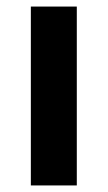

<svg xmlns="http://www.w3.org/2000/svg" viewBox="-20 -565 329 585"><path d="M74 0H214V-545H74Z"/></svg>

Font: Kathrein 75 Bold
Style: Regular
Weight: 700
Designer: Lazydogs Typefoundry, based on Open Sans by Ascender Corporation
Foundry: Lazydogs Typefoundry
Version: Version 1.003;PS 001.003;hotconv 1.0.88;makeotf.lib2.5.64775